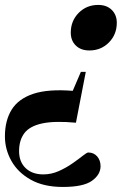

<svg xmlns="http://www.w3.org/2000/svg" viewBox="-29 -543 569 780"><path d="M334 -338Q299.5 -338 279 -358Q258.5 -378 258.5 -410.5Q258.5 -458 290.5 -490.5Q322.5 -523 370 -523Q404.5 -523 425 -502.8Q445.5 -482.5 445.5 -450.5Q445.5 -403 413.5 -370.5Q381.5 -338 334 -338ZM226.5 216.5Q148.5 216.5 96.2 187.2Q44 158 17.5 111Q-9 64 -9 11Q-9 -53 18.2 -97.2Q45.5 -141.5 106 -161.8Q166.5 -182 266.5 -174L299.5 -251H319.5L279.5 -44.5Q192.5 -52.5 142 -41.5Q91.5 -30.5 70 -2Q48.5 26.5 48.5 71Q48.5 114.5 75.2 140Q102 165.5 147 165.5Q179.5 165.5 209.8 152Q240 138.5 265 121Q290 103.5 307 90Q324 76.5 329.5 76.5Q352 76.5 365.8 92.5Q379.5 108.5 379.5 132Q379.5 166.5 344.5 191.5Q309.5 216.5 226.5 216.5Z"/></svg>

Font: Newsreader Display
Style: Bold Italic
Weight: 700
Italic angle: -17°
Designer: Hugues Gentile
Foundry: Production Type
Version: Version 1.001